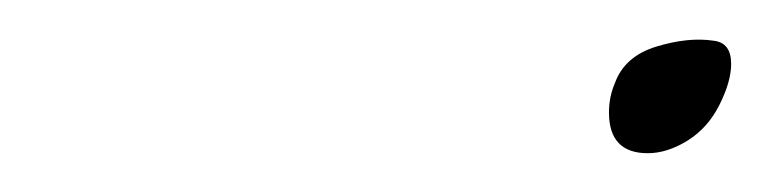

<svg xmlns="http://www.w3.org/2000/svg" viewBox="-20 -301 401 99"><path d="M314 -222Q294 -222 294 -243Q294 -251 297 -258Q302 -272 318.5 -277Q335 -282 348 -280Q357 -279 357 -268Q357 -259 351 -247Q345 -235 334.5 -228.5Q324 -222 314 -222Z"/></svg>

Font: WindSong
Style: Regular
Weight: 400
Designer: Robert E. Leuschke
Foundry: Robert E. Leuschke
Version: Version 1.010; ttfautohint (v1.8.3)